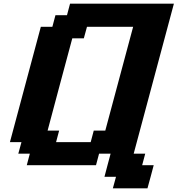

<svg xmlns="http://www.w3.org/2000/svg" viewBox="-20 -895 977 1040"><path d="M591.3 125H778.8Q784.7 104 795.9 62.5Q807.1 21 812.5 0H750L766.6 -62.5H704.1L921.9 -875H359.4L342.8 -812.5H280.3L263.7 -750H201.2Q173.3 -646 117.4 -437.5Q61.5 -229 33.7 -125H96.2L79.1 -62.5H141.6L125 0H500L516.6 -62.5H579.1Q573.2 -42 562.3 0Q551.3 42 545.9 62.5H608.4ZM471.2 -125H283.7L300.3 -187.5H237.8Q259.8 -270.5 304.4 -437.3Q349.1 -604 371.6 -687.5H434.1L451.2 -750H701.2L550.3 -187.5H487.8Z"/></svg>

Font: Faithful 32x
Style: SemiboldOblique
Weight: 400
Foundry: Faithful Resource Pack
Version: Version 1.0; January 27, 2023